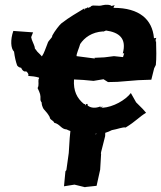

<svg xmlns="http://www.w3.org/2000/svg" viewBox="-20 -556 677 807"><path d="M594 -82 580 -98 552 -126 530 -165C507 -135 456 -106 411 -103C404 -108 411 -112 410 -108C408 -103 399 -104 403 -109C381 -100 362 -102 349 -112C348 -113 348 -116 348 -119C343 -120 338 -117 342 -114C335 -112 341 -122 334 -118C303 -143 288 -174 291 -222L330 -220L373 -216L415 -223L434 -211L474 -212L561 -219L616 -221L628 -269L635 -283C638 -310 637 -352 636 -382C630 -382 636 -384 636 -386C631 -383 634 -387 637 -397C628 -394 625 -396 627 -397C620 -474 566 -523 458 -523C455 -524 464 -535 460 -535C455 -530 453 -533 447 -531C447 -536 425 -538 411 -534C393 -528 372 -537 363 -530C354 -522 361 -525 356 -526C350 -519 345 -528 350 -526C336 -515 336 -524 339 -521C330 -511 332 -511 335 -521C303 -501 274 -486 237 -457C231 -452 210 -426 200 -407C199 -393 184 -390 179 -371C171 -352 166 -333 156 -319C145 -332 136 -338 133 -344C124 -354 124 -359 127 -355C122 -373 113 -386 111 -400C113 -406 116 -413 119 -420L36 -426C23 -389 25 -352 39 -339C42 -316 46 -298 52 -281C55 -277 60 -272 69 -271C75 -256 85 -254 89 -256C95 -255 103 -241 98 -237C115 -236 130 -234 143 -230C145 -229 145 -227 142 -223C140 -213 145 -197 138 -186C149 -162 151 -158 150 -137C150 -133 153 -128 156 -123C153 -123 159 -102 165 -96C176 -84 181 -78 189 -64C189 -52 204 -51 208 -40C233 -34 237 -13 260 -12C284 1 316 3 362 4C356 4 365 5 366 14C377 4 369 5 385 5C382 15 382 6 383 5C419 7 431 0 450 -9C474 -13 497 -23 508 -20C551 -46 565 -65 594 -82ZM496 -331C503 -332 497 -333 502 -332L497 -316L459 -320L419 -315L377 -313L379 -310L302 -320C300 -328 313 -355 317 -371C335 -398 366 -421 413 -424C415 -425 412 -428 414 -428C410 -417 416 -427 421 -425C430 -431 424 -428 424 -428C482 -420 513 -394 496 -331ZM386 225 401 157 405 90 404 92 405 83 422 16 424 -56 380 -51 331 -47 332 -45 279 -38 273 24 269 87 259 159 255 164 249 227 293 220 338 231 339 230Z"/></svg>

Font: Asimov Print
Style: DIt
Weight: 250
Width: 0
Designer: Google
Version: Version 2.000980: 2014